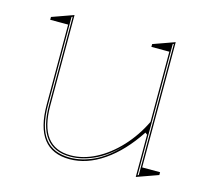

<svg xmlns="http://www.w3.org/2000/svg" viewBox="-82 -612 794 724"><g transform="rotate(15 314.5 -250.0)"><path d="M246 15Q178 15 144 -29Q110 -73 110 -162V-474H40V-485L124 -515V-162Q124 -80 154.5 -40Q185 0 246 0Q295 0 344 -25.5Q393 -51 435 -96.5Q477 -142 505 -200V-474H435V-485L519 -515V-26H589V-15L505 15V-150L497 -156Q443 -74 378 -29.5Q313 15 246 15ZM514 -507 510 -505V7L514 5ZM119 -507 115 -505V-163Q115 -75 147.5 -33Q180 9 246 9Q292 9 339.5 -13.5Q387 -36 434 -87Q387 -39 339 -17Q291 5 246 5Q182 5 150.5 -37Q119 -79 119 -163Z"/></g></svg>

Font: Kalnia Glaze Thin
Style: Regular
Weight: 100
Version: Version 1.110